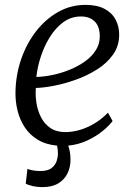

<svg xmlns="http://www.w3.org/2000/svg" viewBox="-20 -588 551 787"><path d="M153.5 179Q133 179 114 174.8Q95 170.5 85.5 164.5L92.5 104Q99 107.5 113.8 110.2Q128.5 113 145 113Q177 113 192.5 100Q208 87 212.8 70.2Q217.5 53.5 217.5 43Q217.5 33 216.5 24.5Q215.5 16 214 9Q167 4.5 134 -15.8Q101 -36 80.8 -67.2Q60.5 -98.5 51.5 -136.2Q42.5 -174 43.5 -213Q45 -283 67.2 -346.8Q89.5 -410.5 128.2 -460.2Q167 -510 218.5 -539Q270 -568 330.5 -568Q377.5 -568 408 -552Q438.5 -536 453.5 -508.2Q468.5 -480.5 468.5 -446Q468.5 -399.5 443.2 -364Q418 -328.5 377.2 -303Q336.5 -277.5 290 -261Q243.5 -244.5 200 -236.2Q156.5 -228 127 -227.5Q124.5 -198.5 129.2 -167Q134 -135.5 147.8 -108Q161.5 -80.5 186.2 -63.5Q211 -46.5 248.5 -46.5Q276 -46.5 305.8 -55Q335.5 -63.5 365.5 -81Q395.5 -98.5 422.5 -126L441.5 -92Q428.5 -74 402 -52Q375.5 -30 339.2 -12.8Q303 4.5 259.5 9Q264 20.5 266.5 35.2Q269 50 269 67.5Q269 97 256.8 122.5Q244.5 148 219 163.5Q193.5 179 153.5 179ZM129 -272.5Q161 -273.5 196.8 -281Q232.5 -288.5 266.5 -302.5Q300.5 -316.5 328.2 -336.2Q356 -356 372.5 -381.8Q389 -407.5 389 -438.5Q389 -479.5 368.2 -500Q347.5 -520.5 312 -520.5Q271.5 -520.5 239.2 -496.8Q207 -473 183.8 -435.2Q160.5 -397.5 146.8 -354.5Q133 -311.5 129 -272.5Z"/></svg>

Font: Merriweather Light 18pt Light
Style: Italic
Weight: 300
Italic angle: -7.8°
Version: Version 2.101